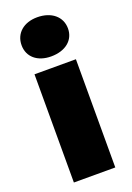

<svg xmlns="http://www.w3.org/2000/svg" viewBox="-146 -813 595 867"><g transform="rotate(-20 151.5 -379.0)"><path d="M151 -570C220 -570 265 -607 265 -663C265 -720 219 -758 151 -758C86 -758 42 -720 42 -663C42 -607 85 -570 151 -570ZM52 0H251V-520H52Z"/></g></svg>

Font: Fixel Display Black
Style: Regular
Weight: 900
Designer: AlfaBravo + MacPaw
Foundry: Kyrylo Tkachov, Marchela Mozhyna, Serhii Makarenko, Maria Weinstein, Zakhar Kryvoshyya
Version: Version 1.211